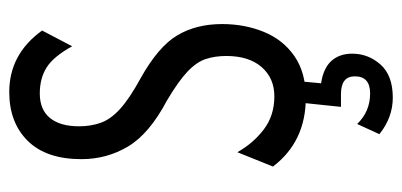

<svg xmlns="http://www.w3.org/2000/svg" viewBox="-247 -424 869 415"><g transform="rotate(-90 187.5 -216.5)"><path d="M184 10Q89 10 35 -61L66 -138Q85 -104 115 -81Q145 -58 187 -58Q226 -58 250 -85.5Q274 -113 274 -162Q274 -186 267.5 -206Q261 -226 240.5 -245.5Q220 -265 178 -290Q106 -328 78.5 -374Q51 -420 51 -475Q51 -551 90.5 -591Q130 -631 196 -631Q278 -631 329 -560L295 -495Q273 -535 249.5 -550Q226 -565 193 -565Q158 -565 140 -543Q122 -521 122 -480Q122 -455 129.5 -433.5Q137 -412 159.5 -391.5Q182 -371 226 -347Q294 -309 318.5 -268Q343 -227 343 -171Q343 -122 326 -80.5Q309 -39 273.5 -14.5Q238 10 184 10ZM184 198Q141 198 105 169L127 121Q154 149 193 149Q230 149 230 116Q230 86 192 86H164L173 0H219L215 43Q248 48 263.5 65.5Q279 83 279 110Q279 145 255.5 171.5Q232 198 184 198Z"/></g></svg>

Font: Inconsolata Condensed Medium
Style: Regular
Weight: 500
Width: 3
Monospace: yes
Designer: Raph Levien, Cyreal, Brenton Simpson
Foundry: Raph Levien, Cyreal, Google
Version: Version 3.100; ttfautohint (v1.8.4.7-5d5b)